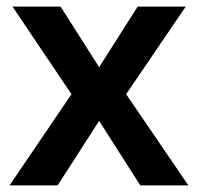

<svg xmlns="http://www.w3.org/2000/svg" viewBox="-20 -563 602 583"><path d="M197 -277 18 -543H164L281 -359L398 -543H544L363 -277L552 0H406L281 -196L155 0H9Z"/></svg>

Font: Noto Sans Adlam SemiBold
Style: Regular
Weight: 600
Version: Version 3.001